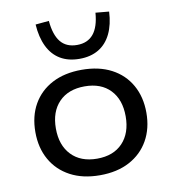

<svg xmlns="http://www.w3.org/2000/svg" viewBox="-85 -830 819 913"><g transform="rotate(-10 325.0 -373.5)"><path d="M325 9Q242 9 182 -23Q122 -55 89.5 -112.5Q57 -170 57 -246Q57 -323 89.5 -380Q122 -437 182 -468.5Q242 -500 325 -500Q408 -500 468 -468.5Q528 -437 560.5 -379.5Q593 -322 593 -246Q593 -170 560.5 -112.5Q528 -55 468 -23Q408 9 325 9ZM325 -71Q404 -71 448.5 -118Q493 -165 493 -246Q493 -327 448.5 -373.5Q404 -420 325 -420Q246 -420 201 -373.5Q156 -327 156 -246Q156 -165 201 -118Q246 -71 325 -71ZM325 -553Q271 -553 232.5 -576Q194 -599 172.5 -643.5Q151 -688 147 -750L212 -756Q218 -688 245.5 -654Q273 -620 325 -620Q376 -620 404 -654Q432 -688 437 -756L502 -750Q499 -688 477.5 -643.5Q456 -599 417.5 -576Q379 -553 325 -553Z"/></g></svg>

Font: Nunito Sans 10pt SemiExpanded Medium
Style: Regular
Weight: 500
Width: 6
Designer: Vernon Adams
Foundry: Vernon Adams
Version: Version 3.101;gftools[0.9.27]